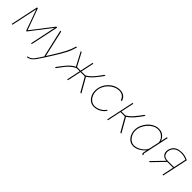

<svg xmlns="http://www.w3.org/2000/svg" viewBox="281 -1833 3362 3362"><g transform="rotate(45 1962.0 -151.5)"><path d="M25 0 135 -519H155L301 -119L611 -519H634L524 0H504L606 -485L305 -93H290L148 -487L45 0Z M622 207Q663 199 688.5 183Q714 167 736.5 138.5Q759 110 789 63L830 0L711 -519H733L845 -25L903 -117Q950 -192 982.5 -247.5Q1015 -303 1037.5 -347.5Q1060 -392 1075.5 -433Q1091 -474 1104 -519H1125Q1112 -471 1096.5 -429Q1081 -387 1058.5 -342Q1036 -297 1002 -239.5Q968 -182 918 -103L836 26Q800 82 774 118.5Q748 155 725.5 176.5Q703 198 679 208.5Q655 219 624 224Z M1095 0Q1157 -87 1216.5 -157.5Q1276 -228 1350 -266L1217 -519H1239L1368 -276L1457 -275L1509 -519H1529L1477 -275H1574Q1618 -299 1654 -333Q1690 -367 1726.5 -413Q1763 -459 1805 -519H1830Q1769 -433 1714.5 -368.5Q1660 -304 1599 -266L1751 0H1726L1580 -256H1473L1419 0H1399L1453 -256H1376Q1323 -232 1281 -195Q1239 -158 1201 -109Q1163 -60 1120 0Z M2070 10Q2014 10 1971.5 -19.5Q1929 -49 1905.5 -99Q1882 -149 1882 -210Q1882 -275 1907 -332Q1932 -389 1974.5 -433Q2017 -477 2071 -502Q2125 -527 2183 -527Q2245 -527 2288 -496.5Q2331 -466 2344 -411L2322 -404Q2309 -452 2272.5 -479.5Q2236 -507 2186 -507Q2132 -507 2081 -483.5Q2030 -460 1990 -419.5Q1950 -379 1926 -326Q1902 -273 1902 -214Q1902 -158 1923.5 -111.5Q1945 -65 1983 -37.5Q2021 -10 2071 -10Q2110 -10 2150 -25.5Q2190 -41 2222.5 -66Q2255 -91 2268 -119L2287 -113Q2269 -78 2234 -50Q2199 -22 2156 -6Q2113 10 2070 10Z M2390 0 2500 -519H2520L2468 -275H2565Q2630 -311 2684.5 -375Q2739 -439 2796 -519H2821Q2760 -431 2705.5 -367.5Q2651 -304 2590 -266L2742 0H2717L2571 -256H2464L2410 0Z M3043 10Q2986 10 2944.5 -21.5Q2903 -53 2880.5 -103.5Q2858 -154 2858 -210Q2858 -270 2882 -326.5Q2906 -383 2947 -428.5Q2988 -474 3040 -500.5Q3092 -527 3148 -527Q3218 -527 3261.5 -488.5Q3305 -450 3324 -398L3350 -519H3371L3269 -44Q3268 -42 3267.5 -38.5Q3267 -35 3267 -32Q3267 -20 3279 -20L3275 0Q3273 0 3270.5 0Q3268 0 3266 -1Q3256 -4 3251.5 -11Q3247 -18 3247 -29Q3247 -32 3248 -37Q3249 -42 3252 -57.5Q3255 -73 3262 -108Q3220 -56 3161 -23Q3102 10 3043 10ZM3045 -10Q3077 -10 3113.5 -23Q3150 -36 3183.5 -58Q3217 -80 3241.5 -109Q3266 -138 3275 -169L3315 -356Q3310 -396 3287.5 -430Q3265 -464 3228.5 -485.5Q3192 -507 3145 -507Q3093 -507 3045 -480.5Q2997 -454 2959.5 -411Q2922 -368 2900 -315.5Q2878 -263 2878 -210Q2878 -157 2900 -111.5Q2922 -66 2959.5 -38Q2997 -10 3045 -10Z M3422 0 3634 -220Q3572 -226 3539 -265.5Q3506 -305 3519 -372Q3527 -414 3552 -447.5Q3577 -481 3620.5 -500Q3664 -519 3726 -519Q3773 -519 3808 -509Q3843 -499 3862 -489.5Q3881 -480 3881 -480L3778 0H3758L3804 -218H3659L3449 0ZM3659 -237H3808L3858 -469Q3858 -469 3841 -477Q3824 -485 3793.5 -492.5Q3763 -500 3722 -500Q3643 -500 3596.5 -463.5Q3550 -427 3540 -372Q3528 -317 3555.5 -277Q3583 -237 3659 -237Z"/></g></svg>

Font: Raleway Thin
Style: Italic
Weight: 100
Italic angle: -12°
Designer: Matt McInerney, Pablo Impallari, Rodrigo Fuenzalida
Foundry: Matt McInerney, Pablo Impallari, Rodrigo Fuenzalida
Version: Version 4.026